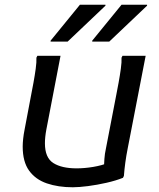

<svg xmlns="http://www.w3.org/2000/svg" viewBox="-20 -780 672 812"><path d="M76 -160Q76 -175 78 -193.5Q80 -212 84 -232L112 -380Q116 -400 121.5 -430Q127 -460 131 -489Q135 -518 134 -536L138 -544H236L176 -232Q173 -216 171.5 -201.5Q170 -187 170 -174Q170 -113 205.5 -90.5Q241 -68 304 -68Q337 -68 373.5 -74Q410 -80 440 -92L420 -68Q420 -85 421.5 -107.5Q423 -130 428 -152L472 -380Q476 -400 481.5 -430Q487 -460 491 -489Q495 -518 494 -536L498 -544H596L520 -152Q514 -122 510 -92.5Q506 -63 504 -36L500 -28Q470 -16 430.5 -7Q391 2 352.5 7Q314 12 288 12Q226 12 178 -4.5Q130 -21 103 -58.5Q76 -96 76 -160ZM370 -604V-608L494 -760H602V-756L442 -604ZM194 -604V-608L318 -760H426V-756L266 -604Z"/></svg>

Font: Kufam
Style: Italic
Weight: 400
Italic angle: -11°
Designer: Artur Schmal
Foundry: Original Type
Version: Version 1.301; ttfautohint (v1.8.3)